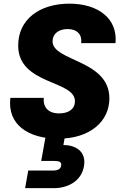

<svg xmlns="http://www.w3.org/2000/svg" viewBox="-20 -732 662 1023"><path d="M290.3 7C458.6 7 562.8 -84.5 562.8 -207.8C562.8 -414.6 260 -404.3 260 -511.9C260 -552.3 293 -577.2 340.5 -577.2C391.7 -577.2 418.6 -546.4 412.5 -502.3H595.4C607.7 -632.2 504.3 -712.5 349.7 -712.5C191.5 -712.5 75.5 -629.3 76.9 -486.6C79.3 -279.3 379.2 -305.6 379.2 -193C379.2 -149.7 344.7 -127.8 294.8 -127.8C236.9 -127.8 208.7 -161 213.1 -210.5H35.2C18.1 -66.6 132.6 7 290.3 7ZM325.7 -3.3H222.7L199.6 125.5H270.5C295.5 125.5 309.6 131.5 305.8 150.9C302.3 170.3 286.2 176.8 261.2 176.8H130.5L113.8 270.5H267.5C336.4 270.5 412.6 236.8 427.2 154.6C442.3 71.8 378.1 40.6 317.8 40.6Z"/></svg>

Font: Poppins Devanagari Thin
Style: Italic
Weight: 100
Italic angle: -10°
Designer: Ninad Kale (Devanagari), Jonny Pinhorn (Latin)
Foundry: Indian Type Foundry
Version: 4.005